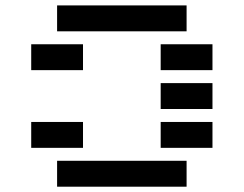

<svg xmlns="http://www.w3.org/2000/svg" viewBox="-20 -704 919 724"><path d="M683.6 0H195.3V-97.7H683.6ZM195.3 -683.6H683.6V-585.9H195.3ZM781.2 -439.5H585.9V-537.1H781.2ZM293 -439.5H97.7V-537.1H293ZM781.2 -293H585.9V-390.6H781.2ZM781.2 -146.5H585.9V-244.1H781.2ZM293 -146.5H97.7V-244.1H293Z"/></svg>

Font: Trigram
Style: Regular
Weight: 400
Designer: GGBotNet
Foundry: GGBotNet
Version: 1.05